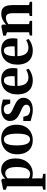

<svg xmlns="http://www.w3.org/2000/svg" viewBox="1267 -1856 826 3400"><g transform="rotate(-90 1680.0 -156.0)"><path d="M20.5 237V196L82 182V-445.5L20.5 -465V-512.5L181.5 -545H191.5L215.5 -526.5L214.5 -471.5Q225.5 -487.5 247.5 -505.5Q269.5 -523.5 300.5 -536.2Q331.5 -549 368 -549Q428.5 -549 475.2 -520.5Q522 -492 548.2 -434.5Q574.5 -377 574.5 -288.5Q574.5 -224 555.2 -169.2Q536 -114.5 499.8 -74Q463.5 -33.5 413.5 -11.2Q363.5 11 302 11Q278 11 254.8 7.2Q231.5 3.5 220 -1L221.5 75.5V182L302 196V237ZM298.5 -36Q336 -36 364 -60.5Q392 -85 407.2 -137Q422.5 -189 422.5 -271Q422.5 -327 414.2 -366.2Q406 -405.5 390.8 -429.8Q375.5 -454 355.5 -465Q335.5 -476 312.5 -476Q290 -476 272 -468.8Q254 -461.5 241.5 -451.5Q229 -441.5 221.5 -433V-67Q229.5 -54.5 250.8 -45.2Q272 -36 298.5 -36Z M647.5 -263Q647.5 -335 669.8 -388.5Q692 -442 730.2 -477.5Q768.5 -513 816.8 -530.8Q865 -548.5 917.5 -548.5Q999.5 -548.5 1056 -515Q1112.5 -481.5 1141.8 -420.2Q1171 -359 1171 -274Q1171 -201 1148.8 -147.5Q1126.5 -94 1088.5 -58.8Q1050.5 -23.5 1002 -6Q953.5 11.5 901 11.5Q840.5 11.5 793.2 -7.5Q746 -26.5 713.8 -62.2Q681.5 -98 664.5 -148.8Q647.5 -199.5 647.5 -263ZM911 -37.5Q945 -37.5 967.8 -61.5Q990.5 -85.5 1002 -135Q1013.5 -184.5 1013.5 -261Q1013.5 -314.5 1008.2 -358.2Q1003 -402 991 -433.8Q979 -465.5 959.2 -482.5Q939.5 -499.5 910 -499.5Q875.5 -499.5 852.2 -475.8Q829 -452 817 -402.5Q805 -353 805 -275.5Q805 -222 810.5 -178.2Q816 -134.5 828.5 -103Q841 -71.5 861.2 -54.5Q881.5 -37.5 911 -37.5Z M1432 11.5Q1388 11.5 1349.8 3.2Q1311.5 -5 1282.5 -14.2Q1253.5 -23.5 1236.5 -26.5L1237.5 -156.5H1311L1332.5 -85Q1339 -71.5 1355.2 -60Q1371.5 -48.5 1392.5 -41.5Q1413.5 -34.5 1432.5 -34.5Q1464 -34.5 1484.8 -43.5Q1505.5 -52.5 1515.8 -68.5Q1526 -84.5 1526 -105Q1526 -130 1508 -147.2Q1490 -164.5 1457.5 -180Q1425 -195.5 1380 -215.5Q1338.5 -233.5 1306.2 -257.5Q1274 -281.5 1255.8 -314.8Q1237.5 -348 1237.5 -394.5Q1237.5 -439.5 1262.8 -473.8Q1288 -508 1334.8 -527.5Q1381.5 -547 1446 -547Q1492 -547 1524.5 -540.5Q1557 -534 1579.5 -527Q1602 -520 1618 -517.5L1616 -388H1545.5L1524.5 -456Q1519.5 -470 1508.2 -480.2Q1497 -490.5 1481 -496.5Q1465 -502.5 1445.5 -502.5Q1420.5 -502.5 1400.8 -494.2Q1381 -486 1369.5 -470.8Q1358 -455.5 1358 -434Q1358 -405.5 1375.8 -386.8Q1393.5 -368 1422 -354.2Q1450.5 -340.5 1482.5 -326Q1513.5 -312 1543.2 -296.8Q1573 -281.5 1596.8 -262Q1620.5 -242.5 1634.5 -216.2Q1648.5 -190 1648.5 -154.5Q1648.5 -108.5 1625 -70.8Q1601.5 -33 1553.5 -10.8Q1505.5 11.5 1432 11.5Z M1961.5 11.5Q1874 11.5 1817.8 -23Q1761.5 -57.5 1734.8 -119.2Q1708 -181 1708 -263Q1708 -330 1727.2 -382.8Q1746.5 -435.5 1781.2 -472.5Q1816 -509.5 1863.5 -529Q1911 -548.5 1967.5 -548.5Q2065.5 -548.5 2119 -498.2Q2172.5 -448 2174.5 -354.5Q2174.5 -322 2172.5 -298.8Q2170.5 -275.5 2167 -260.5H1858.5Q1860 -213 1870 -176.8Q1880 -140.5 1898.5 -115.8Q1917 -91 1943.8 -78.2Q1970.5 -65.5 2006.5 -65.5Q2043 -65.5 2082 -78Q2121 -90.5 2143 -106.5L2162.5 -64.5Q2147 -48 2116 -30.5Q2085 -13 2044.8 -0.8Q2004.5 11.5 1961.5 11.5ZM1858 -305.5 2030 -310Q2031 -322.5 2031.2 -334.8Q2031.5 -347 2032 -359.5Q2032 -425.5 2015.2 -462.8Q1998.5 -500 1955.5 -500Q1934.5 -500 1917 -489.8Q1899.5 -479.5 1886.2 -456.8Q1873 -434 1865.8 -396.8Q1858.5 -359.5 1858 -305.5Z M2489 11.5Q2401.5 11.5 2345.2 -23Q2289 -57.5 2262.2 -119.2Q2235.5 -181 2235.5 -263Q2235.5 -330 2254.8 -382.8Q2274 -435.5 2308.8 -472.5Q2343.5 -509.5 2391 -529Q2438.5 -548.5 2495 -548.5Q2593 -548.5 2646.5 -498.2Q2700 -448 2702 -354.5Q2702 -322 2700 -298.8Q2698 -275.5 2694.5 -260.5H2386Q2387.5 -213 2397.5 -176.8Q2407.5 -140.5 2426 -115.8Q2444.5 -91 2471.2 -78.2Q2498 -65.5 2534 -65.5Q2570.5 -65.5 2609.5 -78Q2648.5 -90.5 2670.5 -106.5L2690 -64.5Q2674.5 -48 2643.5 -30.5Q2612.5 -13 2572.2 -0.8Q2532 11.5 2489 11.5ZM2385.5 -305.5 2557.5 -310Q2558.5 -322.5 2558.8 -334.8Q2559 -347 2559.5 -359.5Q2559.5 -425.5 2542.8 -462.8Q2526 -500 2483 -500Q2462 -500 2444.5 -489.8Q2427 -479.5 2413.8 -456.8Q2400.5 -434 2393.2 -396.8Q2386 -359.5 2385.5 -305.5Z M2809 -54.5V-445.5L2748 -465V-512.5L2910 -545H2921L2944.5 -526.5V-488L2943.5 -459Q2963.5 -480 2992.8 -500Q3022 -520 3058 -533.2Q3094 -546.5 3133.5 -546.5Q3190.5 -546.5 3224.8 -525Q3259 -503.5 3274.8 -457.8Q3290.5 -412 3290.5 -338.5V-54L3348.5 -42.5V0H3096.5V-42.5L3146.5 -54V-336Q3146.5 -380 3139.2 -408.2Q3132 -436.5 3114.5 -450.2Q3097 -464 3066 -464Q3041.5 -464 3020.8 -457.5Q3000 -451 2983 -441Q2966 -431 2952.5 -420.5V-54.5L3010.5 -42.5V0H2751V-42.5Z"/></g></svg>

Font: Merriweather 72pt
Style: Bold
Weight: 700
Version: Version 2.100